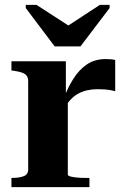

<svg xmlns="http://www.w3.org/2000/svg" viewBox="-20 -770 519 790"><path d="M205 -579H311L431 -737V-750H391L226 -642H297L130 -750H86V-737ZM454 -523V-395Q446 -397 435 -399Q424 -401 410.5 -402Q397 -403 381 -403Q359 -403 339 -398.5Q319 -394 301.5 -384.5Q284 -375 269 -358.5Q254 -342 241 -318L239 -357Q257 -406 281 -444.5Q305 -483 337.5 -505Q370 -527 415 -527Q428 -527 438 -526Q448 -525 454 -523ZM27 0V-38H32Q59 -38 77.5 -45Q96 -52 96 -73V-436Q96 -450 90 -458Q84 -466 72.5 -470.5Q61 -475 42 -478L27 -480V-518H251V-364L259 -368V-52Q259 -47 269.5 -44Q280 -41 296 -39.5Q312 -38 328 -38H348V0Z"/></svg>

Font: Roboto Serif 120pt Expanded SemiBold
Style: Regular
Weight: 600
Width: 7
Designer: Greg Gazdowicz
Foundry: Commercial Type
Version: Version 1.008